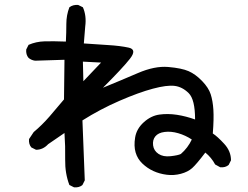

<svg xmlns="http://www.w3.org/2000/svg" viewBox="-20 -761 1040 804"><path d="M290 23.4 270.5 13.7Q252 -35.2 252.9 -92.3Q253.9 -149.4 250 -204.1L181.6 -157.2Q160.2 -133.8 130.9 -133.8L111.3 -143.6Q99.6 -157.2 101.6 -178.7L121.1 -208Q156.2 -237.3 187.5 -273.4Q218.8 -309.6 248 -344.7L250 -510.7L127 -506.8Q111.3 -508.8 99.6 -518.6Q87.9 -532.2 89.8 -553.7L99.6 -573.2Q130.9 -586.9 167 -587.9Q203.1 -588.9 255.9 -586.9Q257.8 -625 257.8 -661.1Q257.8 -697.3 270.5 -730.5Q286.1 -742.2 307.6 -740.2L327.1 -730.5Q342.8 -695.3 336.9 -650.4L331.1 -579.1Q381.8 -575.2 432.6 -572.3Q483.4 -569.3 519 -561.5Q554.7 -553.7 523.9 -514.6Q493.2 -475.6 411.1 -393.6Q487.3 -424.8 557.6 -455.1Q627.9 -485.4 684.6 -480.5Q741.2 -475.6 770 -462.9Q798.8 -450.2 826.2 -421.9Q853.5 -393.6 862.3 -366.2Q871.1 -338.9 873.5 -301.8Q876 -264.6 871.1 -202.1Q890.6 -189.5 918.9 -158.7Q947.3 -127.9 947.3 -89.8L937.5 -70.3Q923.8 -58.6 902.3 -60.5L880.9 -72.3Q865.2 -101.6 839.8 -122.1Q802.7 -73.2 784.7 -57.1Q766.6 -41 737.3 -33.2Q708 -25.4 677.7 -29.3Q647.5 -33.2 622.1 -44.9Q596.7 -56.6 576.2 -76.2Q555.7 -95.7 547.9 -122.6Q540 -149.4 545.9 -185.5Q551.8 -221.7 582 -249Q612.3 -276.4 647.5 -281.2Q682.6 -286.1 720.7 -280.3Q758.8 -274.4 796.9 -260.7Q796.9 -344.7 770 -371.1Q743.2 -397.5 710.9 -401.4Q678.7 -405.3 620.1 -389.6Q561.5 -374 480.5 -338.9Q399.4 -303.7 325.2 -256.8L335 -5.9L325.2 13.7Q311.5 25.4 290 23.4ZM737.3 -116.2Q766.6 -141.6 783.2 -176.8Q756.8 -194.3 726.6 -203.1Q696.3 -211.9 669.4 -208.5Q642.6 -205.1 630.4 -189.9Q618.2 -174.8 621.1 -152.3Q624 -129.9 643.6 -116.7Q663.1 -103.5 694.3 -106.9Q725.6 -110.4 737.3 -116.2ZM403.3 -499 327.1 -502.9 329.1 -420.9Z"/></svg>

Font: NaikaiFont
Style: Regular-Lite
Weight: 400
Version: Version 1.67